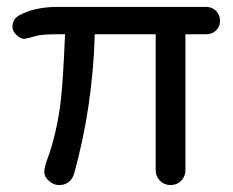

<svg xmlns="http://www.w3.org/2000/svg" viewBox="-20 -530 674 555"><path d="M616 -470Q616 -453 604.5 -442Q593 -431 576 -431H516V-38Q516 -20 503.5 -7.5Q491 5 473 5Q455 5 442.5 -7.5Q430 -20 430 -38V-431H254Q248 -222 194 -27Q190 -13 178.5 -4Q167 5 151 5Q135 5 121.5 -7Q108 -19 108 -33Q108 -47 119 -76Q130 -105 140.5 -150.5Q151 -196 156 -242Q162 -290 168 -431H146Q101 -431 84 -426Q58 -418 48.5 -418Q39 -418 27.5 -429Q16 -440 16 -452Q16 -475 36 -486Q81 -510 146 -510H576Q593 -510 604.5 -498.5Q616 -487 616 -470Z"/></svg>

Font: Varela Round
Style: Regular
Weight: 400
Designer: Joe Prince
Foundry: Joe Prince
Version: Version 1.000